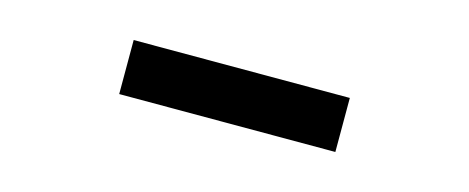

<svg xmlns="http://www.w3.org/2000/svg" viewBox="-24 -527 1047 429"><g transform="rotate(15 500.0 -312.5)"><path d="M250 -375H750V-250H250Z"/></g></svg>

Font: Dogica
Style: Regular
Weight: 400
Monospace: yes
Designer: Roberto Mocci
Version: Version 001.012